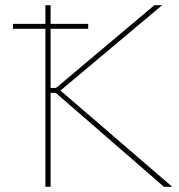

<svg xmlns="http://www.w3.org/2000/svg" viewBox="-20 -720 689 740"><path d="M30 -609H155V0H175V-362H195L612 0H644L213 -371L605 -700H575L196 -381H175V-609H320V-628H175V-700H155V-628H30Z"/></svg>

Font: Fixel Display Thin
Style: Regular
Weight: 100
Designer: AlfaBravo + MacPaw
Foundry: Kyrylo Tkachov, Marchela Mozhyna, Serhii Makarenko, Maria Weinstein, Zakhar Kryvoshyya
Version: Version 1.211